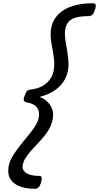

<svg xmlns="http://www.w3.org/2000/svg" viewBox="-20 -1095 614 1190"><path d="M554 -1075Q573 -1075 573.5 -1063Q574 -1051 569 -1035Q562 -1013 553 -1004Q544 -995 529 -995Q482 -995 449 -986Q416 -977 399 -952.5Q382 -928 382 -882Q383 -866 385 -850Q387 -834 390 -818Q393 -802 396 -783.5Q399 -765 401.5 -744Q404 -723 405 -699Q405 -650 385 -609Q365 -568 325 -539Q285 -510 225 -494Q251 -485 270 -468Q289 -451 299 -429.5Q309 -408 309 -386Q309 -350 295.5 -318.5Q282 -287 260.5 -259.5Q239 -232 215 -207Q191 -182 169.5 -157.5Q148 -133 134 -108.5Q120 -84 120 -58Q120 -36 146.5 -20.5Q173 -5 220 -5Q237 -5 238.5 5.5Q240 16 235 35Q228 57 219 66Q210 75 195 75Q148 75 111 63Q74 51 52.5 26.5Q31 2 31 -35Q31 -70 45 -101Q59 -132 81 -162Q103 -192 127 -221Q151 -250 173 -277.5Q195 -305 208.5 -332Q222 -359 222 -386Q222 -408 213 -423Q204 -438 187.5 -447Q171 -456 148 -460Q130 -464 127.5 -472.5Q125 -481 132 -500Q140 -523 147 -530.5Q154 -538 170 -540Q216 -545 248.5 -565Q281 -585 299 -618Q317 -651 316 -699Q316 -722 313.5 -740Q311 -758 308 -775Q305 -792 302 -808.5Q299 -825 296.5 -843Q294 -861 294 -882Q294 -947 328 -990.5Q362 -1034 421 -1054.5Q480 -1075 554 -1075Z"/></svg>

Font: Playwrite US Trad
Style: Regular
Weight: 400
Designer: Veronika Burian, José Scaglione
Foundry: TypeTogether
Version: Version 1.002